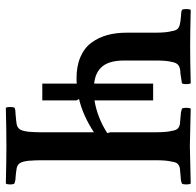

<svg xmlns="http://www.w3.org/2000/svg" viewBox="-28 -660 689 674"><g transform="rotate(90 317.0 -322.5)"><path d="M332 -126H272.9V-247.1Q267.1 -246.1 254.9 -246.1Q211.4 -246.1 179.7 -259.8Q147.9 -273.4 129.6 -298.1Q111.3 -322.8 102.8 -353.5Q94.2 -384.3 94.2 -421.9V-523.9Q94.2 -560.5 88.9 -580.1Q86.9 -594.2 81.5 -600.3Q76.2 -606.4 64.9 -608.9Q55.7 -611.3 37.1 -612.8Q22.5 -612.8 14.2 -616.2Q11.2 -621.1 11.2 -631.3Q11.2 -641.6 14.2 -647Q96.2 -645 142.1 -645Q195.8 -645 272 -647Q274.9 -641.6 274.9 -631.3Q274.9 -621.1 272 -616.2Q270.5 -615.7 236.8 -610.8Q218.3 -610.8 209 -604.2Q199.7 -597.7 196.8 -580.1Q191.9 -562.5 191.9 -523.9V-414.1Q191.9 -362.3 212.4 -337.2Q232.9 -312 272.9 -308.1V-515.1H332V-309.1Q392.6 -319.3 446.8 -354L443.8 -365.2V-522.9Q443.8 -562.5 439 -580.1Q437 -594.2 431.9 -600.3Q426.8 -606.4 416 -608.9Q389.6 -611.8 383.8 -611.8Q374 -611.8 360.8 -616.2Q357.9 -621.1 357.9 -631.3Q357.9 -641.6 360.8 -647Q379.4 -646.5 425.3 -645.5Q471.2 -644.5 492.2 -644Q510.7 -644.5 557.9 -645.5Q605 -646.5 624 -647Q627 -641.6 627 -631.3Q627 -621.1 624 -616.2Q613.3 -611.8 601.1 -611.8Q596.2 -611.8 569.8 -608.9Q559.1 -606.4 554 -600.6Q548.8 -594.7 546.9 -580.1Q542 -562.5 542 -522.9V-123Q542 -103.5 543.9 -77.1Q546.4 -56.6 551.8 -47.9Q557.1 -39.1 569.8 -36.1Q579.6 -34.2 601.1 -32.2Q613.3 -32.2 624 -27.8Q627 -23.4 627 -13.4Q627 -3.4 624 2Q542 0 493.2 0Q438 0 357.9 2Q355 -2.9 355 -13.2Q355 -23.4 357.9 -28.8Q366.2 -32.2 380.9 -32.2Q405.8 -34.2 416 -36.1Q428.7 -39.1 434.1 -48.1Q439.5 -57.1 441.9 -77.1Q443.8 -99.6 443.8 -118.2V-307.1Q384.8 -268.6 327.1 -254.9L332 -246.1Z"/></g></svg>

Font: Common Serif Medium
Style: Regular
Weight: 500
Designer: Philipp H. Poll, Khaled Hosny
Foundry: Stefan Peev, Context Ltd.
Version: Version 1.026